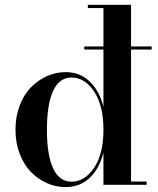

<svg xmlns="http://www.w3.org/2000/svg" viewBox="-20 -770 660 800"><path d="M591 -13.5V0H411V-134.5Q394 -66.5 353.2 -28.5Q312.5 9.5 253.5 9.5Q213 9.5 175.5 -7Q138 -23.5 108.8 -53.5Q79.5 -83.5 62 -129.2Q44.5 -175 44.5 -229.5Q44.5 -284 62 -330Q79.5 -376 108.8 -406Q138 -436 175.5 -452.8Q213 -469.5 253.5 -469.5Q312.5 -469.5 353.2 -431Q394 -392.5 411 -324.5V-563.5H331V-576.5H411V-736.5H346V-750H526V-576.5H612V-563.5H526V-13.5ZM411 -229.5Q411 -331 372 -389Q333 -447 278 -447Q227 -447 201.2 -390.8Q175.5 -334.5 175.5 -229.5Q175.5 -124.5 201.2 -68.8Q227 -13 278 -13Q333 -13 372 -70.8Q411 -128.5 411 -229.5Z"/></svg>

Font: Bodoni* 16pt Medium
Style: Regular
Weight: 500
Version: Version 2.3